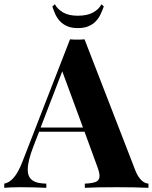

<svg xmlns="http://www.w3.org/2000/svg" viewBox="-36 -898 729 918"><path d="M610.8 -84Q617.7 -65.9 625.7 -54Q633.8 -42 642.1 -34.4Q650.4 -26.9 658.4 -23.7Q666.5 -20.5 673.8 -20V0Q644 -1.5 603.8 -2.2Q563.5 -2.9 522 -2.9Q475.1 -2.9 434.8 -2.2Q394.5 -1.5 369.6 0V-20Q405.8 -21.5 422.9 -28.8Q439.9 -36.1 439.9 -56.6Q439.9 -73.7 428.2 -104L368.2 -268.1H150.9L124 -198.7Q109.9 -162.1 103.3 -135Q96.7 -107.9 96.7 -87.9Q96.7 -67.9 102.8 -55.2Q108.9 -42.5 120.6 -34.7Q132.3 -26.9 148.7 -23.7Q165 -20.5 185.5 -20V0Q151.4 -1.5 121.8 -2.2Q92.3 -2.9 61 -2.9Q39.1 -2.9 19.3 -2.2Q-0.5 -1.5 -15.6 0V-20Q-4.9 -22 6.1 -28.3Q17.1 -34.7 28.1 -46.9Q39.1 -59.1 49.8 -78.1Q60.5 -97.2 71.3 -125L298.8 -710Q314.9 -708.5 333.5 -708.5Q352.1 -708.5 368.2 -710ZM261.7 -557.1 158.2 -288.1H360.8ZM460.4 -867.7Q453.6 -848.1 444.8 -829.6Q436 -811 422.1 -796.4Q408.2 -781.7 387.5 -772.7Q366.7 -763.7 335.9 -763.7Q306.2 -763.7 285.9 -772.5Q265.6 -781.2 251.7 -795.7Q237.8 -810.1 229.2 -828.6Q220.7 -847.2 214.4 -866.7L226.1 -877.9Q238.3 -854.5 265.4 -838.6Q292.5 -822.8 335.9 -822.8Q380.9 -822.8 409.2 -838.4Q437.5 -854 448.7 -877.4Z"/></svg>

Font: SVN-Playfair Display
Style: Bold
Weight: 700
Designer: Claus Eggers Sørensen
Foundry: Claus Eggers Sørensen
Version: Version 1.004;PS 001.004;hotconv 1.0.70;makeotf.lib2.5.58329